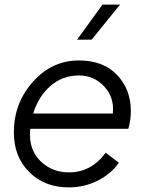

<svg xmlns="http://www.w3.org/2000/svg" viewBox="-20 -800 612 832"><path d="M500 -780 377 -628H314L424 -780ZM536 -242H111Q110 -233 110 -215Q110 -144 159 -98.5Q208 -53 279 -53Q375 -53 438 -138L495 -95Q462 -47 404 -17.5Q346 12 278 12Q173 12 106.5 -54.5Q40 -121 40 -226Q40 -353 122.5 -445.5Q205 -538 322 -538Q428 -538 487.5 -475Q547 -412 547 -319Q547 -279 536 -242ZM322 -473Q250 -473 198 -427Q146 -381 124 -308H469Q476 -378 431.5 -425.5Q387 -473 322 -473Z"/></svg>

Font: Plus Jakarta Display Light
Style: Italic
Weight: 300
Italic angle: -12°
Designer: Gumpita Rahayu
Foundry: Tokotype Studio
Version: Version 1.000;hotconv 1.0.109;makeotfexe 2.5.65596